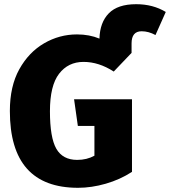

<svg xmlns="http://www.w3.org/2000/svg" viewBox="-20 -877 810 915"><path d="M352 18Q27 18 27 -348Q27 -466 72 -547Q117 -628 190 -670.5Q263 -713 347 -713Q406 -713 454 -693Q456 -770 498.5 -813.5Q541 -857 629 -857Q709 -857 770 -820L721 -710Q688 -728 655 -728Q607 -728 607 -670V-625L522 -536Q451 -582 378 -582Q305 -582 261.5 -525.5Q218 -469 218 -347Q218 -221 248.5 -168Q279 -115 348 -115Q394 -115 430 -135V-277H351L333 -404H609V-58Q552 -21 484 -1.5Q416 18 352 18Z"/></svg>

Font: Trujillo ExtraBold
Style: Regular
Weight: 800
Designer: Fira Sans original fonts by bBox Type GmbH, Carrois Corporate GbR, & Edenspiekermann AG / Changes by Cristiano Sobral
Foundry: Fira Sans original fonts by bBox Type GmbH, Carrois Corporate GbR, & Edenspiekermann AG / Changes by Cristiano Sobral
Version: Version 4.301;July 28, 2020;FontCreator 13.0.0.2655 64-bit